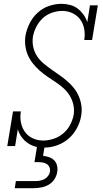

<svg xmlns="http://www.w3.org/2000/svg" viewBox="-20 -763 540 1003"><path d="M57 220 63 183H163Q175 183 187.5 181Q200 179 211.5 173Q223 167 231 156.5Q239 146 241 134Q243 122 238.5 111Q234 100 224.5 94Q215 88 203.5 86Q192 84 180 84H160L173 5Q155 1 138.5 -7.5Q122 -16 109.5 -28Q97 -40 87.5 -55Q78 -70 73 -88L59 0H18L48 -181H89Q84 -153 89 -125.5Q94 -98 108.5 -76.5Q123 -55 147 -42.5Q171 -30 200 -29H212Q238 -30 264.5 -39.5Q291 -49 312.5 -68Q334 -87 347 -112Q360 -137 365 -164Q369 -191 363 -217Q357 -243 343.5 -264.5Q330 -286 311 -303Q292 -320 270.5 -334Q249 -348 228 -362.5Q207 -377 188 -393.5Q169 -410 153 -430Q137 -450 126.5 -473Q116 -496 112.5 -523Q109 -550 113 -577Q119 -609 134.5 -640.5Q150 -672 176 -696Q202 -720 235 -731.5Q268 -743 301 -743Q324 -743 346.5 -737Q369 -731 386 -718Q403 -705 416 -687Q429 -669 436 -647L450 -735H491L461 -554H420Q425 -583 420 -611Q415 -639 399.5 -660.5Q384 -682 359 -694Q334 -706 305 -706Q279 -706 251.5 -696.5Q224 -687 203.5 -668Q183 -649 170 -623.5Q157 -598 152 -572Q148 -544 153.5 -518Q159 -492 173 -470.5Q187 -449 206.5 -432.5Q226 -416 246.5 -401.5Q267 -387 288 -372.5Q309 -358 328.5 -341.5Q348 -325 364 -305.5Q380 -286 390.5 -262.5Q401 -239 405 -212.5Q409 -186 404 -158Q399 -126 382 -94Q365 -62 338.5 -39Q312 -16 278.5 -4Q245 8 212 8L205 51Q222 53 237.5 58.5Q253 64 263.5 75Q274 86 278 102Q282 118 279 135Q276 155 264.5 173Q253 191 235 201.5Q217 212 196.5 216Q176 220 157 220Z"/></svg>

Font: Iosevka Curly Slab Extralight
Style: Italic
Weight: 200
Italic angle: -9°
Monospace: yes
Designer: Belleve Invis
Foundry: Belleve Invis
Version: Version 22.1.2; ttfautohint (v1.8.4)